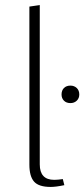

<svg xmlns="http://www.w3.org/2000/svg" viewBox="-20 -734 333 758"><path d="M180 4Q133 4 114.5 -17Q96 -38 96 -84V-708L137 -714V-85Q137 -24 194 -24Q208 -24 228 -27L234 -3Q201 4 180 4ZM258 -327Q242 -327 232.5 -336.5Q223 -346 223 -361Q223 -377 232.5 -386.5Q242 -396 258 -396Q273 -396 283 -386.5Q293 -377 293 -361Q293 -346 283 -336.5Q273 -327 258 -327Z"/></svg>

Font: EauTestInfant Light
Style: Regular
Weight: 300
Designer: Christian Thalmann (Catharsis Fonts)
Version: Version 0.001;PS 000.001;hotconv 1.0.88;makeotf.lib2.5.64775